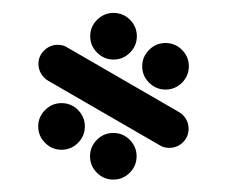

<svg xmlns="http://www.w3.org/2000/svg" viewBox="-20 -539 361 305"><path d="M205.9 -433.7Q205.9 -448.9 216.9 -459.8Q227.8 -470.7 243 -470.7Q258.1 -470.7 269.1 -459.8Q280 -448.9 280 -433.7Q280 -418.5 269.1 -407.6Q258.1 -396.7 243 -396.7Q227.8 -396.7 216.9 -407.6Q205.9 -418.5 205.9 -433.7ZM40.7 -338.1Q40.7 -353.3 51.7 -364.3Q62.6 -375.2 77.8 -375.2Q93 -375.2 103.9 -364.3Q114.8 -353.3 114.8 -338.1Q114.8 -323 103.9 -312Q93 -301.1 77.8 -301.1Q62.6 -301.1 51.7 -312Q40.7 -323 40.7 -338.1ZM123 -290.7Q123 -305.9 133.9 -316.9Q144.8 -327.8 160 -327.8Q175.2 -327.8 186.1 -316.9Q197 -305.9 197 -290.7Q197 -275.6 186.1 -264.6Q175.2 -253.7 160 -253.7Q144.8 -253.7 133.9 -264.6Q123 -275.6 123 -290.7ZM41.1 -437.4Q41.1 -450.1 50.2 -458.9Q59.3 -467.8 71.8 -467.8Q80.9 -467.8 87.4 -463.3L264.8 -360.7Q271.5 -356.7 275.6 -349.7Q279.6 -342.7 279.6 -334.4Q279.6 -321.8 270.6 -312.9Q261.6 -304.1 248.7 -304.1Q240 -304.1 233.3 -308.5L55.9 -411.1Q49.3 -415.2 45.2 -422.2Q41.1 -429.1 41.1 -437.4ZM123.3 -481.5Q123.3 -496.7 134.3 -507.6Q145.2 -518.5 160.4 -518.5Q175.6 -518.5 186.5 -507.6Q197.4 -496.7 197.4 -481.5Q197.4 -466.3 186.5 -455.4Q175.6 -444.4 160.4 -444.4Q145.2 -444.4 134.3 -455.4Q123.3 -466.3 123.3 -481.5Z"/></svg>

Font: 26F Galaxy Sans
Style: Regular
Weight: 400
Designer: C₂₉H₂₅N₃O₅
Version: Version 1.100;FEAKit 1.0